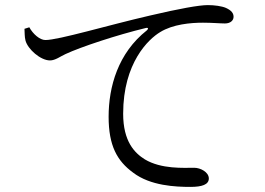

<svg xmlns="http://www.w3.org/2000/svg" viewBox="-20 -731 1040 753"><path d="M95 -624C109 -598 136 -574 158 -574C210 -574 403 -632 568 -670C683 -697 761 -711 795 -711C821 -711 850 -707 866 -700C888 -690 896 -679 896 -665C896 -651 884 -639 862 -639C843 -639 813 -642 776 -642C728 -642 658 -636 608 -605C563 -578 463 -485 463 -285C463 -176 508 -131 548 -106C613 -67 701 -73 742 -73C766 -73 799 -56 799 -31C799 -7 772 2 727 2C669 2 570 -2 502 -54C439 -100 406 -160 406 -273C406 -391 443 -523 556 -612C563 -618 562 -624 551 -621C439 -594 297 -547 237 -519C217 -510 197 -494 176 -494C139 -494 89 -538 80 -572C76 -588 77 -603 76 -618Z"/></svg>

Font: Harano Aji Mincho TW
Style: Regular
Weight: 400
Foundry: Masamichi Hosoda
Version: HaranoAjiMinchoTW-Regular version 20230610;ttx 4.39.4